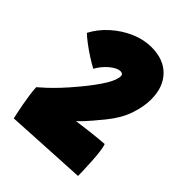

<svg xmlns="http://www.w3.org/2000/svg" viewBox="-199 -785 897 897"><g transform="rotate(45 249.0 -337.0)"><path d="M437 -207Q442.5 -193 446 -164.8Q449.5 -136.5 451.2 -104.5Q453 -72.5 453.8 -47Q454.5 -21.5 454.5 -13.5L52 8.5Q51 4.5 46.8 -15.2Q42.5 -35 37.2 -62.5Q32 -90 28 -118.5Q24 -147 23 -168.5Q39.5 -182.5 60 -201.5Q80.5 -220.5 106.2 -247.8Q132 -275 164 -313.5Q189.5 -344 208.5 -369.8Q227.5 -395.5 240.5 -416.8Q253.5 -438 260 -455Q266.5 -472 266.5 -484.5Q266.5 -493 261.5 -496.5Q256.5 -500 249.5 -500Q234 -500 214.8 -487.8Q195.5 -475.5 178.5 -456.8Q161.5 -438 151 -418Q131 -428 103 -446Q75 -464 49.5 -483.2Q24 -502.5 11 -515.5Q35.5 -562.5 77.2 -600Q119 -637.5 169.8 -659.8Q220.5 -682 272 -682Q352.5 -682 398 -635.2Q443.5 -588.5 443.5 -507.5Q443.5 -460 424.8 -404.5Q406 -349 360 -292.5Q336.5 -264 321.2 -246Q306 -228 296.2 -217.5Q286.5 -207 279.8 -200.5Q273 -194 266.5 -188Q278.5 -189.5 293.8 -191.5Q309 -193.5 326.2 -195.8Q343.5 -198 362 -200Q380.5 -202 399.5 -203.8Q418.5 -205.5 437 -207Z"/></g></svg>

Font: Grandstander Thin Black
Style: Regular
Weight: 900
Version: Version 1.200